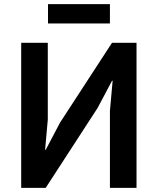

<svg xmlns="http://www.w3.org/2000/svg" viewBox="-20 -904 759 924"><path d="M211 -791H509V-884H211ZM82 0H200L450 -385L519 -515H522L509 -370V0H637V-698H519L269 -314L200 -183H197L210 -328V-698H82Z"/></svg>

Font: Braiins Sans SemiBold
Style: Regular
Weight: 600
Designer: Mike Abbink, Paul van der Laan, Pieter van Rosmalen, Jiri Chlebus, Lubos Buracinsky
Foundry: Bold Monday, Sudetype
Version: Version 1.000;hotconv 1.0.109;makeotfexe 2.5.65596